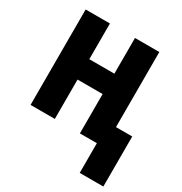

<svg xmlns="http://www.w3.org/2000/svg" viewBox="-211 -868 1179 1244"><g transform="rotate(30 379.0 -246.0)"><path d="M564.5 222.2V0H437.5V-294.4H250V0H68.4V-713.9H250V-446.8H437.5V-713.9H619.6V-152.3H741.2V222.2Z"/></g></svg>

Font: Open Sans SemiCondensed ExtraBold
Style: Regular
Weight: 800
Width: 4
Designer: Monotype Design Team
Foundry: Monotype Imaging Inc.
Version: Version 3.000